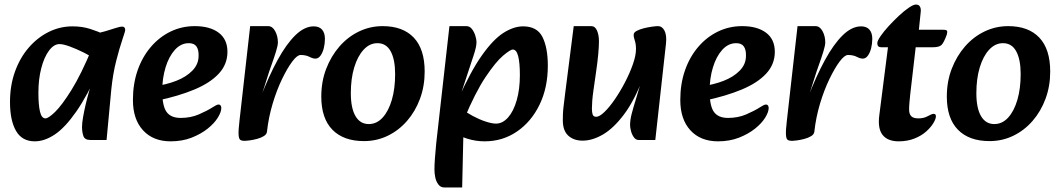

<svg xmlns="http://www.w3.org/2000/svg" viewBox="-20 -606 4664 845"><path d="M133 16Q77 16 50.5 -30Q24 -76 24 -157Q24 -230 46 -291Q68 -352 106.5 -396.5Q145 -441 194.5 -465.5Q244 -490 299 -490Q342 -490 377.5 -478.5Q413 -467 438 -455L409 -340Q382 -358 349 -374.5Q316 -391 287 -401.5Q258 -412 242 -412Q217 -412 195.5 -383Q174 -354 161.5 -305.5Q149 -257 149 -198Q149 -144 156 -114.5Q163 -85 180 -85Q193 -85 222.5 -113.5Q252 -142 294.5 -210Q337 -278 386 -396L418 -304Q364 -184 315 -114Q266 -44 221 -14Q176 16 133 16ZM377 10Q353 10 347 -7.5Q341 -25 341 -47Q341 -64 345.5 -90Q350 -116 357 -146Q364 -176 372 -204L394 -279L363 -305L387 -456Q419 -461 445 -469Q471 -477 490 -483Q509 -489 517 -489Q531 -489 531 -474Q531 -468 518.5 -431.5Q506 -395 491.5 -338.5Q477 -282 470 -214L449 10Z M731 16Q654 16 609.5 -32.5Q565 -81 565 -166Q565 -237 585.5 -296Q606 -355 643.5 -399Q681 -443 730.5 -467Q780 -491 837 -491Q904 -491 942.5 -462Q981 -433 981 -378Q981 -323 943 -282Q905 -241 835.5 -212Q766 -183 671 -163L658 -226Q711 -233 755 -250Q799 -267 826.5 -295Q854 -323 854 -360Q855 -386 845 -401Q835 -416 811 -416Q776 -416 749.5 -386.5Q723 -357 708.5 -309Q694 -261 694 -206Q694 -140 713 -113.5Q732 -87 775 -87Q819 -87 855 -102.5Q891 -118 916 -134Q924 -139 930.5 -142.5Q937 -146 942 -146Q948 -146 951 -141.5Q954 -137 954 -131Q954 -113 938.5 -88Q923 -63 893.5 -39.5Q864 -16 823 0Q782 16 731 16Z M1155 -27 1126 -175Q1163 -271 1201.5 -341.5Q1240 -412 1280 -451Q1320 -490 1361 -490Q1385 -490 1397.5 -475.5Q1410 -461 1410 -435Q1410 -414 1405 -394Q1400 -374 1390.5 -361Q1381 -348 1368 -348Q1357 -348 1341.5 -356Q1326 -364 1303 -364Q1288 -364 1266.5 -335.5Q1245 -307 1221.5 -258.5Q1198 -210 1180 -150Q1162 -90 1155 -27ZM1057 14Q1044 14 1037.5 9.5Q1031 5 1030 -14Q1029 -33 1034 -75L1081 -491H1160Q1179 -491 1191 -469Q1203 -447 1203 -419Q1203 -406 1194.5 -378.5Q1186 -351 1175 -320.5Q1164 -290 1157 -267L1131 -185L1173 -191L1155 -27Q1154 -15 1141 -7Q1128 1 1110.5 5.5Q1093 10 1078 12Q1063 14 1057 14Z M1582 15Q1492 15 1443 -35Q1394 -85 1394 -181Q1394 -247 1415.5 -303Q1437 -359 1474 -401.5Q1511 -444 1560 -467.5Q1609 -491 1664 -491Q1753 -491 1801 -440.5Q1849 -390 1849 -291Q1849 -227 1828.5 -171.5Q1808 -116 1771.5 -74Q1735 -32 1686.5 -8.5Q1638 15 1582 15ZM1603 -60Q1638 -60 1664 -88.5Q1690 -117 1704.5 -166.5Q1719 -216 1719 -280Q1719 -344 1699.5 -380Q1680 -416 1641 -416Q1607 -416 1580.5 -387.5Q1554 -359 1539 -309.5Q1524 -260 1524 -196Q1524 -130 1544.5 -95Q1565 -60 1603 -60Z M2113 16Q2074 16 2037 4.5Q2000 -7 1971 -21L2008 -129Q2032 -111 2061 -95.5Q2090 -80 2117.5 -71Q2145 -62 2163 -62Q2192 -62 2216 -89Q2240 -116 2254 -164.5Q2268 -213 2268 -276Q2268 -330 2260.5 -359Q2253 -388 2237 -388Q2226 -388 2194 -361Q2162 -334 2117 -267Q2072 -200 2021 -78L1995 -166Q2051 -292 2101 -362.5Q2151 -433 2196 -461.5Q2241 -490 2282 -490Q2344 -490 2367.5 -443Q2391 -396 2391 -317Q2391 -220 2354.5 -145Q2318 -70 2255 -27Q2192 16 2113 16ZM1935 219Q1919 219 1909 205.5Q1899 192 1895.5 174Q1892 156 1892 141Q1892 121 1894 92Q1896 63 1900 23L1958 -491H2032Q2047 -491 2056.5 -479Q2066 -467 2071.5 -450.5Q2077 -434 2077 -419Q2077 -400 2064.5 -362.5Q2052 -325 2033 -267L2008 -191H2043L2028 -56L2020 -43L2014 219Z M2544 13Q2505 13 2481 -9Q2457 -31 2457 -76Q2457 -91 2457.5 -105Q2458 -119 2460.5 -139.5Q2463 -160 2467 -193L2505 -491H2582Q2599 -491 2607.5 -471.5Q2616 -452 2616 -424Q2616 -403 2613 -369Q2610 -335 2604 -294L2592 -210Q2588 -182 2586.5 -162Q2585 -142 2585 -128Q2585 -111 2588.5 -101.5Q2592 -92 2604 -92Q2618 -92 2640 -113Q2662 -134 2686 -169Q2710 -204 2731 -244.5Q2752 -285 2765.5 -323.5Q2779 -362 2779 -390Q2779 -413 2773.5 -428.5Q2768 -444 2769 -454Q2769 -463 2782 -470Q2795 -477 2813 -481.5Q2831 -486 2848.5 -488.5Q2866 -491 2876 -491Q2894 -491 2904.5 -471Q2915 -451 2911 -414L2864 10H2790Q2778 10 2769.5 -2Q2761 -14 2757 -29.5Q2753 -45 2753 -55Q2753 -78 2760 -105Q2767 -132 2780 -174Q2793 -216 2811 -282V-265Q2772 -163 2726 -102Q2680 -41 2633.5 -14Q2587 13 2544 13Z M3140 16Q3063 16 3018.5 -32.5Q2974 -81 2974 -166Q2974 -237 2994.5 -296Q3015 -355 3052.5 -399Q3090 -443 3139.5 -467Q3189 -491 3246 -491Q3313 -491 3351.5 -462Q3390 -433 3390 -378Q3390 -323 3352 -282Q3314 -241 3244.5 -212Q3175 -183 3080 -163L3067 -226Q3120 -233 3164 -250Q3208 -267 3235.5 -295Q3263 -323 3263 -360Q3264 -386 3254 -401Q3244 -416 3220 -416Q3185 -416 3158.5 -386.5Q3132 -357 3117.5 -309Q3103 -261 3103 -206Q3103 -140 3122 -113.5Q3141 -87 3184 -87Q3228 -87 3264 -102.5Q3300 -118 3325 -134Q3333 -139 3339.5 -142.5Q3346 -146 3351 -146Q3357 -146 3360 -141.5Q3363 -137 3363 -131Q3363 -113 3347.5 -88Q3332 -63 3302.5 -39.5Q3273 -16 3232 0Q3191 16 3140 16Z M3564 -27 3535 -175Q3572 -271 3610.5 -341.5Q3649 -412 3689 -451Q3729 -490 3770 -490Q3794 -490 3806.5 -475.5Q3819 -461 3819 -435Q3819 -414 3814 -394Q3809 -374 3799.5 -361Q3790 -348 3777 -348Q3766 -348 3750.5 -356Q3735 -364 3712 -364Q3697 -364 3675.5 -335.5Q3654 -307 3630.5 -258.5Q3607 -210 3589 -150Q3571 -90 3564 -27ZM3466 14Q3453 14 3446.5 9.5Q3440 5 3439 -14Q3438 -33 3443 -75L3490 -491H3569Q3588 -491 3600 -469Q3612 -447 3612 -419Q3612 -406 3603.5 -378.5Q3595 -351 3584 -320.5Q3573 -290 3566 -267L3540 -185L3582 -191L3564 -27Q3563 -15 3550 -7Q3537 1 3519.5 5.5Q3502 10 3487 12Q3472 14 3466 14Z M3935 16Q3887 16 3864.5 -12Q3842 -40 3850 -100L3888 -398H3858Q3841 -398 3841 -416Q3841 -426 3855 -446.5Q3869 -467 3890.5 -490.5Q3912 -514 3935.5 -536Q3959 -558 3979.5 -572Q4000 -586 4011 -586Q4024 -586 4029 -576.5Q4034 -567 4032 -552L4024 -475H4131Q4146 -475 4148 -470Q4150 -465 4147 -454Q4134 -418 4123.5 -408Q4113 -398 4085 -398H4010L3986 -191Q3984 -172 3982.5 -155Q3981 -138 3981 -124Q3981 -104 3990.5 -94.5Q4000 -85 4022 -85Q4046 -85 4063.5 -95Q4081 -105 4089 -105Q4099 -105 4099 -94Q4099 -83 4088 -64.5Q4077 -46 4056.5 -27.5Q4036 -9 4005 3.5Q3974 16 3935 16Z M4335 15Q4245 15 4196 -35Q4147 -85 4147 -181Q4147 -247 4168.5 -303Q4190 -359 4227 -401.5Q4264 -444 4313 -467.5Q4362 -491 4417 -491Q4506 -491 4554 -440.5Q4602 -390 4602 -291Q4602 -227 4581.5 -171.5Q4561 -116 4524.5 -74Q4488 -32 4439.5 -8.5Q4391 15 4335 15ZM4356 -60Q4391 -60 4417 -88.5Q4443 -117 4457.5 -166.5Q4472 -216 4472 -280Q4472 -344 4452.5 -380Q4433 -416 4394 -416Q4360 -416 4333.5 -387.5Q4307 -359 4292 -309.5Q4277 -260 4277 -196Q4277 -130 4297.5 -95Q4318 -60 4356 -60Z"/></svg>

Font: Alkatra Medium
Style: Regular
Weight: 500
Designer: Suman Bhandary
Version: Version 1.100;gftools[0.9.22]